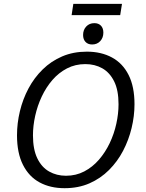

<svg xmlns="http://www.w3.org/2000/svg" viewBox="-20 -978 767 1007"><path d="M318.6 9Q243.9 9 187.9 -21.2Q131.9 -51.3 100.6 -113.2Q69.2 -175 69.2 -268.4Q69.2 -331.7 84.4 -394.8Q99.6 -458 129.5 -514.2Q159.5 -570.4 203.9 -613.9Q248.2 -657.4 306.2 -682.2Q364.3 -707.1 435.3 -707.1Q510.7 -707.1 567 -676.7Q623.4 -646.4 654.4 -585Q685.4 -523.7 685.4 -431.3Q685.4 -369.4 670.2 -306.5Q655.1 -243.7 625.6 -187.2Q596.1 -130.7 551.7 -86.3Q507.4 -42 449.4 -16.5Q391.4 9 318.6 9ZM326 -56.2Q378.6 -56.2 421.9 -78.9Q465.2 -101.6 498.7 -140.1Q532.1 -178.6 555.3 -227.2Q578.4 -275.8 590 -328.6Q601.7 -381.4 601.7 -431.4Q601.7 -505 578.7 -551.2Q555.8 -597.5 516.6 -619.7Q477.5 -641.8 427.6 -641.8Q375 -641.8 331.5 -619.3Q288.1 -596.8 254.9 -558.5Q221.8 -520.1 199 -471.7Q176.2 -423.2 164.6 -370.6Q152.9 -317.9 152.9 -268Q152.9 -194.8 175.6 -147.8Q198.2 -100.9 237.6 -78.5Q277.1 -56.2 326 -56.2ZM463.3 -744.7Q441.2 -744.7 428.5 -758.2Q415.8 -771.7 415.8 -794.5Q415.8 -821.5 432.4 -839.1Q448.9 -856.6 474.7 -856.6Q496.7 -856.6 509.4 -843.4Q522.1 -830.2 522.1 -806.8Q522.1 -780.1 505.8 -762.4Q489.4 -744.7 463.3 -744.7ZM619.8 -957.8 610.4 -898.6H355.6L364.6 -957.8Z"/></svg>

Font: Bitter Thin
Style: Italic
Weight: 100
Italic angle: -9°
Designer: Sol Matas, and Bitter project Authors
Foundry: Sol Matas
Version: Version 2.002